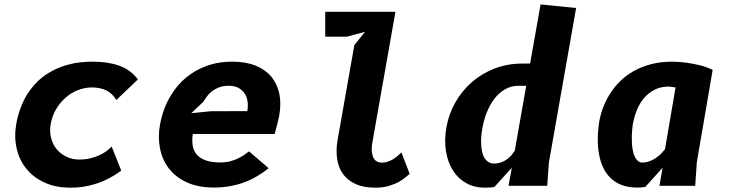

<svg xmlns="http://www.w3.org/2000/svg" viewBox="-20 -836 3290 864"><path d="M503.5 -386 600.5 -478.5Q569 -521.5 517.5 -540Q466.5 -558.5 398.5 -558.5Q340.5 -558.5 296 -547.5Q250.5 -536.5 214 -516.5Q179 -498 150 -470.5Q123.5 -444.5 103 -412.5Q83.5 -381 71.5 -346.5Q59 -313.5 53 -277.5Q43 -219 55 -168Q66.5 -116 98.5 -77Q129 -38 180.5 -14.5Q230 8.5 297 8.5Q342.5 8.5 380 -0.5Q418 -9.5 446.5 -22Q474 -34.5 495 -47.5Q514 -59.5 525.5 -68.5L482.5 -176.5Q470.5 -164.5 457 -154.5Q443.5 -144.5 424 -136Q404 -127.5 383.5 -123Q363 -118 335.5 -118Q306.5 -118 281 -130Q255.5 -141 237 -162.5Q219 -182.5 210.5 -213Q202 -242.5 208 -276.5Q215 -316 233 -345.5Q250.5 -375.5 276.5 -397.5Q300.5 -419 332 -431Q362.5 -442.5 392.5 -442.5Q430.5 -442.5 458 -429.5Q484.5 -417 503.5 -386Z M1189 -79 1100.5 -155Q1098 -153 1091.2 -148Q1084.5 -143 1081 -140.5Q1069 -131.5 1054 -124.5Q1038 -116 1018.5 -111Q998 -105 972 -105Q931 -105 904 -115Q878.5 -124.5 864 -142Q850 -159 847 -182.5Q843.5 -204 847.5 -233H1216Q1227.5 -277.5 1228.5 -280.5Q1235 -308.5 1236.5 -316Q1246 -369.5 1237 -414.5Q1227 -459 1201 -491Q1174 -523 1130 -541Q1085 -558.5 1026 -558.5Q976 -558.5 935.5 -547.5Q894 -536 860 -516.5Q825.5 -496 798.5 -470Q771.5 -443 752 -411.5Q732 -380 719 -345.5Q706 -309 700 -275Q690 -219.5 700 -168.5Q710 -117 739.5 -78.5Q769.5 -39 820.5 -15.5Q871.5 8 943 8Q982.5 8 1019 1Q1055 -6 1084 -17.5Q1111 -27.5 1140 -45Q1166.5 -61 1189 -79ZM1093 -336 928.5 -335.5 840.5 -326.5 895 -378Q898.5 -384 909.5 -400Q919 -413 932.5 -424Q945 -434.5 965 -442.5Q984 -450 1009 -450Q1034.5 -450 1052.5 -441Q1070.5 -430.5 1080.5 -416Q1091 -400.5 1094 -379.5Q1097 -360 1093 -336Z M1623 -693 1574.5 -633 1499 -205Q1491.5 -162.5 1497 -122.5Q1502 -84 1522.5 -54.5Q1542 -26 1579 -8.5Q1614.5 8.5 1669 8.5Q1705 8.5 1730.5 0.5Q1758 -8 1775.5 -18Q1793.5 -28 1806 -39Q1818 -49 1823.5 -53.5L1786.5 -150Q1778.5 -142 1769 -134Q1759 -126 1748 -119Q1736.5 -112 1724.5 -108.5Q1712 -104 1698 -104Q1688 -104 1678 -108.5Q1668 -113 1662 -123.5Q1656 -133 1653.5 -151.5Q1651 -169.5 1655.5 -194L1759.5 -783H1443.5V-671H1541Z M2348 -450 2296.5 -158Q2288.5 -146 2281.5 -137.5Q2273.5 -128 2261 -119Q2250.5 -111 2235 -105.5Q2220 -100 2202.5 -100Q2185 -100 2172.5 -111Q2159 -122 2152.5 -142Q2146 -162 2145 -191.5Q2144 -223 2150.5 -257.5Q2157.5 -298 2171 -331Q2185 -366 2205.5 -392.5Q2226 -419 2253.5 -434.5Q2280 -450 2313.5 -450ZM2268.5 0H2442.5L2450 -104.5L2572.5 -800L2412.5 -816L2365.5 -550H2330.5Q2265 -550 2206.5 -528Q2148.5 -505.5 2104 -467Q2059 -428 2029.5 -376Q1999.5 -323.5 1989 -264Q1978.5 -205.5 1987 -155Q1995 -105.5 2018.5 -68.5Q2041.5 -32 2078 -12Q2114.5 8.5 2160 8.5Q2173 8.5 2177.5 8Q2185.5 8 2189 7.5Q2190.5 7.5 2193.2 7.2Q2196 7 2197.5 6.5L2205 5L2283 -81Z M3020 -442.5 2972.5 -164.5Q2967.5 -158 2955 -144.5Q2945 -134.5 2931.5 -125Q2917 -115.5 2903 -110.5Q2887 -104.5 2870.5 -104.5Q2856 -104.5 2846 -116.5Q2835 -129 2830 -149.5Q2824 -172 2823.5 -197.5Q2822 -224.5 2825 -255Q2828.5 -293.5 2841.5 -329Q2853 -362.5 2874 -389.5Q2893.5 -415 2923.5 -431Q2951.5 -446.5 2989.5 -446.5Q2993 -446 3001.5 -445Q3007 -444.5 3020 -442.5ZM2842 8Q2859.5 8.5 2869.5 7Q2870.5 7 2884 5L2961.5 -81L2947.5 0H3108.5L3115.5 -104.5L3187 -521.5Q3158.5 -535.5 3126.5 -543Q3097.5 -550 3068 -554Q3037 -558 3006.5 -558.5Q2953.5 -558.5 2911 -547.5Q2868.5 -536.5 2832 -516.5Q2795.5 -495.5 2769.5 -469.5Q2741.5 -441.5 2722.5 -410Q2703 -378.5 2690.5 -342.5Q2678.5 -307.5 2674 -271Q2669.5 -236.5 2670 -204.5Q2670 -171 2676 -140.5Q2681.5 -109 2694 -83Q2705.5 -57 2726.5 -36Q2747 -15.5 2775 -4.5Q2803 7 2842 8Z"/></svg>

Font: B612
Style: Regular
Weight: 700
Italic angle: -10°
Designer: Nicolas Chauveau, Thomas Paillot, Jonathan Favre-Lamarine, Jean-Luc Vinot
Foundry: AIRBUS
Version: Version 1.008